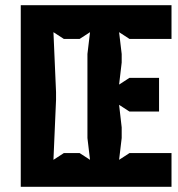

<svg xmlns="http://www.w3.org/2000/svg" viewBox="-20 -720 686 740"><path d="M60 0H641V-130H479L439 -104L449 -188V-229L439 -316L479 -290H593V-420H479L439 -394L449 -479V-512L439 -596L479 -570H641V-700H60ZM186 -104 196 -335V-365L186 -596L226 -570H287L327 -596L317 -512V-188L327 -104L287 -130H226Z"/></svg>

Font: Pescante Normal
Style: Regular
Weight: 400
Designer: Ariel Martín Pérez
Foundry: Tunera Type Foundry
Version: Version 1.000;FEAKit 1.0